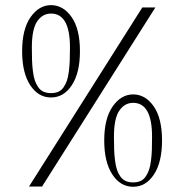

<svg xmlns="http://www.w3.org/2000/svg" viewBox="-20 -711 696 733"><path d="M174.8 -691.4Q221.2 -691.4 253.2 -646Q285.2 -600.6 285.2 -515.6Q285.2 -433.1 254.4 -386Q223.6 -338.9 174.8 -338.9Q126 -338.9 95.2 -386Q64.5 -433.1 64.5 -515.6Q64.5 -599.6 96.7 -645.5Q128.9 -691.4 174.8 -691.4ZM174.8 -659.2Q142.1 -659.2 121.8 -629.2Q101.6 -599.1 101.6 -530.3Q101.6 -501 102.3 -480.5Q103 -460 105.7 -438.5Q108.4 -417 113.3 -403.1Q118.2 -389.2 126.2 -377.7Q134.3 -366.2 146.5 -360.8Q158.7 -355.5 174.8 -355.5Q190.9 -355.5 202.9 -360.8Q214.8 -366.2 222.7 -377.7Q230.5 -389.2 235.4 -403.1Q240.2 -417 242.9 -438.5Q245.6 -460 246.3 -480.5Q247.1 -501 247.1 -530.3Q247.1 -659.2 174.8 -659.2ZM90.8 1 523.4 -682.6H573.2L140.6 1ZM488.3 -350.6Q534.7 -350.6 566.7 -305.2Q598.6 -259.8 598.6 -174.8Q598.6 -92.3 567.9 -45.2Q537.1 2 488.3 2Q439.5 2 408.7 -45.2Q377.9 -92.3 377.9 -174.8Q377.9 -258.8 410.2 -304.7Q442.4 -350.6 488.3 -350.6ZM488.3 -318.4Q455.6 -318.4 435.3 -288.3Q415 -258.3 415 -189.5Q415 -160.2 415.8 -139.6Q416.5 -119.1 419.2 -97.7Q421.9 -76.2 426.8 -62.3Q431.6 -48.3 439.7 -36.9Q447.8 -25.4 460 -20Q472.2 -14.6 488.3 -14.6Q504.4 -14.6 516.4 -20Q528.3 -25.4 536.1 -36.9Q543.9 -48.3 548.8 -62.3Q553.7 -76.2 556.4 -97.7Q559.1 -119.1 559.8 -139.6Q560.5 -160.2 560.5 -189.5Q560.5 -318.4 488.3 -318.4Z"/></svg>

Font: Buda
Style: light
Weight: 400
Version: Version 1.002